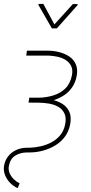

<svg xmlns="http://www.w3.org/2000/svg" viewBox="-31 -791 469 995"><path d="M108.4 -528.3H221.2Q251 -527.8 279.3 -520Q307.6 -512.2 329.3 -497.3Q351.1 -482.4 361.8 -457.8Q372.6 -433.1 366.7 -398.9Q360.4 -363.3 342 -337.2Q323.7 -311 296.1 -294.2Q268.6 -277.3 236.3 -268.6Q204.1 -259.8 170.9 -259.3H117.2L120.6 -284.7H169.4Q208.5 -285.2 245.1 -296.4Q281.7 -307.6 307.4 -332.3Q333 -356.9 341.8 -400.9Q347.2 -429.2 337.9 -448.5Q328.6 -467.8 309.8 -479.7Q291 -491.7 267.6 -496.8Q244.1 -502 220.7 -502.9H105ZM120.6 -282.2H170.4Q202.1 -281.7 234.1 -275.1Q266.1 -268.6 290.8 -253.7Q315.4 -238.8 327.6 -213.1Q339.8 -187.5 333 -148.4Q326.2 -111.3 306.2 -83.7Q286.1 -56.2 256.6 -38.1Q227.1 -20 192.4 -10.5Q157.7 -1 122.6 -1H106.4Q71.8 0 46.6 16.4Q21.5 32.7 15.1 68.8Q11.2 88.4 18.8 106.2Q26.4 124 40.5 137.7Q54.7 151.4 70.8 159.2L60.5 184.1Q38.6 174.3 21.2 156.5Q3.9 138.7 -4.9 116.2Q-13.7 93.8 -10.3 69.3Q-5.4 40.5 10.7 19.8Q26.9 -1 51 -12.7Q75.2 -24.4 105.5 -25.4H122.6Q151.4 -26.4 181.2 -33.2Q210.9 -40 237.3 -54.4Q263.7 -68.8 282 -91.6Q300.3 -114.3 306.6 -146.5Q313.5 -180.7 303 -202.9Q292.5 -225.1 271.2 -237.3Q250 -249.5 222.4 -254.2Q194.8 -258.8 168.5 -258.8L116.7 -259.3ZM193.4 -771 251 -664.6 346.7 -770H371.6L371.1 -764.6L263.7 -644H237.8L168 -765.6L168.9 -770.5Z"/></svg>

Font: Roboto Condensed Thin
Style: Italic
Weight: 250
Italic angle: -12°
Designer: Christian Robertson
Foundry: Google
Version: Version 3.008; 2023